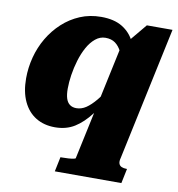

<svg xmlns="http://www.w3.org/2000/svg" viewBox="-85 -629 859 929"><g transform="rotate(10 344.5 -164.5)"><path d="M246 223 261 151H269Q285 151 300 150Q315 149 325 147Q335 145 335 142L457 -429L463 -431L562 -550H688L549 103Q544 121 547.5 131.5Q551 142 561 146.5Q571 151 586 151H588L573 223ZM527 -363 473 -346Q467 -379 455 -403.5Q443 -428 424 -442Q405 -456 376 -456Q349 -456 326.5 -437.5Q304 -419 287.5 -389Q271 -359 260 -322.5Q249 -286 243.5 -249.5Q238 -213 238 -182Q238 -153 244 -134Q250 -115 263 -105.5Q276 -96 295 -96Q320 -96 342.5 -111Q365 -126 390 -156Q415 -186 446 -232L457 -201Q419 -134 382.5 -86Q346 -38 305 -12.5Q264 13 209 13Q155 13 115 -11.5Q75 -36 53 -83Q31 -130 31 -196Q31 -249 44.5 -300.5Q58 -352 84.5 -397Q111 -442 149 -477Q187 -512 234.5 -532Q282 -552 338 -552Q402 -552 442.5 -527Q483 -502 503 -459.5Q523 -417 527 -363Z"/></g></svg>

Font: Roboto Serif 20pt ExtraBold
Style: Italic
Weight: 800
Italic angle: -10°
Version: Version 1.007